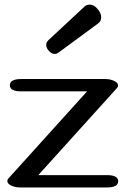

<svg xmlns="http://www.w3.org/2000/svg" viewBox="-20 -824 552 844"><path d="M220.2 -586.9Q206.1 -586.9 193.8 -601.6Q183.1 -613.8 183.1 -626.5Q183.1 -638.2 192.9 -647.5L350.6 -794.4Q360.4 -803.7 372.6 -803.7Q395 -803.7 412.1 -780.8Q424.8 -764.2 424.8 -747.6Q424.8 -731 411.6 -721.2L237.8 -593.3Q229.5 -586.9 220.2 -586.9ZM450.2 0H69.3Q45.9 0 28.3 -8.8Q12.2 -17.1 12.2 -28.3Q12.2 -34.2 16.6 -39.1L362.8 -422.4H73.2Q23.4 -422.4 23.4 -449.2Q23.4 -476.6 73.2 -476.6H444.3Q464.4 -476.6 482.9 -467.8Q499 -460 499 -448.2Q499 -442.4 494.6 -437.5L148.4 -54.2H450.2Q499.5 -54.2 499.5 -27.3Q499.5 0 450.2 0Z"/></svg>

Font: Gayathri
Style: Bold
Weight: 700
Designer: Binoy Dominic <binoy.domenic@gmail.com>
Foundry: SMC
Version: Version 1.000